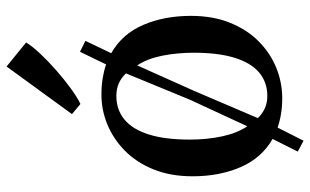

<svg xmlns="http://www.w3.org/2000/svg" viewBox="-204 -686 966 599"><g transform="rotate(-90 279.5 -386.0)"><path d="M140.5 77.5 106.5 59.5 146 -19Q86 -53.5 57.8 -119.5Q29.5 -185.5 29.5 -268Q29.5 -337.5 51 -390.5Q72.5 -443.5 109.2 -479.8Q146 -516 191.8 -534.8Q237.5 -553.5 286.5 -553Q312.5 -553 335.2 -549.2Q358 -545.5 378.5 -538.5L418 -620L452 -603L413.5 -522.5Q474 -488 502 -422.2Q530 -356.5 530 -274Q530 -204.5 508.2 -151.2Q486.5 -98 450 -62Q413.5 -26 367.8 -7.5Q322 11 273 11Q247 11 224.2 7.2Q201.5 3.5 181.5 -3.5ZM185.5 -98 268 -276 350.5 -476.5Q337 -491 319.5 -498.8Q302 -506.5 280.5 -506.5Q237 -506.5 206.5 -481.2Q176 -456 160 -405.2Q144 -354.5 144 -277.5Q144 -224 154 -177Q164 -130 185.5 -98ZM280 -35.5Q323 -35.5 353.2 -61Q383.5 -86.5 399.2 -137.5Q415 -188.5 415 -264.5Q415 -316.5 405.8 -363Q396.5 -409.5 375.5 -441.5L296 -264L211 -65Q224.5 -51 241.8 -43.2Q259 -35.5 280 -35.5ZM254.5 -619 223.5 -645 372 -849 447 -788Q435.5 -769 412 -744Q388.5 -719 360 -694Q331.5 -669 303.8 -648.8Q276 -628.5 256 -619Z"/></g></svg>

Font: Merriweather 60pt
Style: Regular
Weight: 400
Version: Version 2.100